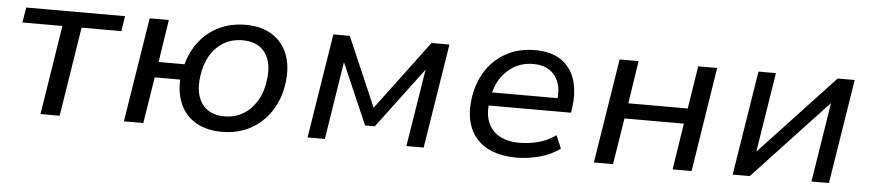

<svg xmlns="http://www.w3.org/2000/svg" viewBox="-36 -702 4123 908"><g transform="rotate(5 2025.0 -248.0)"><path d="M170 0 237 -424H47L59 -496H528L517 -424H328L261 0Z M1032 9Q960 9 910 -19.5Q860 -48 835.5 -99.5Q811 -151 814 -220H693L658 0H566L645 -496H736L705 -294H828Q846 -359 884.5 -406.5Q923 -454 978 -479.5Q1033 -505 1100 -505Q1176 -505 1227 -472.5Q1278 -440 1300 -382.5Q1322 -325 1312 -247Q1304 -189 1280.5 -142Q1257 -95 1220 -61Q1183 -27 1136 -9Q1089 9 1032 9ZM1037 -65Q1088 -65 1127 -89Q1166 -113 1191.5 -156Q1217 -199 1223 -256Q1234 -336 1199.5 -383.5Q1165 -431 1092 -431Q1042 -431 1002.5 -407.5Q963 -384 938.5 -341.5Q914 -299 907 -242Q896 -161 930.5 -113Q965 -65 1037 -65Z M1438 0 1517 -496H1595L1737 -167L1983 -496H2068L1989 0H1907L1966 -368L1750 -80H1704L1579 -368H1578L1520 0Z M2432 9Q2346 9 2289.5 -22Q2233 -53 2208.5 -111.5Q2184 -170 2195 -251Q2205 -325 2241 -382Q2277 -439 2336.5 -472Q2396 -505 2475 -505Q2551 -505 2598.5 -472.5Q2646 -440 2664.5 -382Q2683 -324 2672 -247L2669 -225H2258L2268 -288H2620L2597 -266Q2606 -320 2593.5 -358Q2581 -396 2550.5 -417.5Q2520 -439 2471 -439Q2422 -439 2382.5 -416.5Q2343 -394 2318 -356Q2293 -318 2285 -270L2281 -250Q2271 -190 2287 -148Q2303 -106 2342 -84Q2381 -62 2438 -62Q2480 -62 2524.5 -73Q2569 -84 2610 -113L2636 -52Q2594 -20 2538.5 -5.5Q2483 9 2432 9Z M2797 0 2876 -496H2966L2935 -293H3217L3249 -496H3339L3261 0H3171L3205 -220H2923L2888 0Z M3456 0 3535 -496H3618L3558 -118L3911 -496H3992L3913 0H3830L3890 -379H3891L3537 0Z"/></g></svg>

Font: Nunito Sans 7pt
Style: Italic
Weight: 400
Italic angle: -9°
Designer: Vernon Adams
Foundry: Vernon Adams
Version: Version 3.101;gftools[0.9.27]